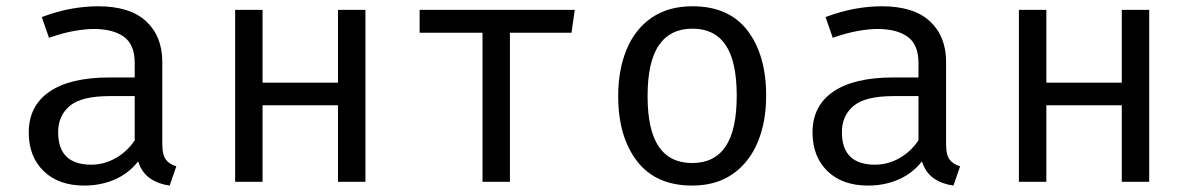

<svg xmlns="http://www.w3.org/2000/svg" viewBox="-20 -571 3732 603"><path d="M489.7 -117.9Q489.7 -85.1 500.5 -70.3Q511.3 -55.4 533.8 -48.7L512.8 11.8Q477.9 7.2 451.8 -10.5Q425.6 -28.2 413.8 -64.1Q384.6 -26.7 340.8 -7.4Q296.9 11.8 244.6 11.8Q163.6 11.8 116.9 -33.8Q70.3 -79.5 70.3 -154.9Q70.3 -238.5 135.4 -283.1Q200.5 -327.7 323.6 -327.7H403.1V-372.8Q403.1 -431.3 369 -455.6Q334.9 -480 274.4 -480Q247.7 -480 211.8 -473.6Q175.9 -467.2 133.8 -452.3L111.3 -517.4Q160.5 -535.9 204.4 -543.6Q248.2 -551.3 287.7 -551.3Q388.2 -551.3 439 -504.1Q489.7 -456.9 489.7 -376.9ZM266.7 -53.8Q306.7 -53.8 342.8 -74.1Q379 -94.4 403.1 -130.3V-269.2H325.1Q235.9 -269.2 199.2 -238.5Q162.6 -207.7 162.6 -155.9Q162.6 -53.8 266.7 -53.8Z M1041.5 0V-240.5H804.6V0H718.5V-540H804.6V-311.3H1041.5V-540H1127.7V0Z M1785.1 -540 1774.9 -468.2H1581.5V0H1495.4V-468.2H1297.9V-540Z M2154.9 -551.3Q2269.2 -551.3 2327.7 -474.9Q2386.2 -398.5 2386.2 -270.3Q2386.2 -187.7 2359.5 -124.1Q2332.8 -60.5 2281 -24.4Q2229.2 11.8 2153.8 11.8Q2039.5 11.8 1980.5 -65.1Q1921.5 -142.1 1921.5 -269.2Q1921.5 -352.3 1948.2 -416.2Q1974.9 -480 2026.9 -515.6Q2079 -551.3 2154.9 -551.3ZM2154.9 -481Q2085.1 -481 2049.5 -429.2Q2013.8 -377.4 2013.8 -269.2Q2013.8 -162.1 2049 -110.5Q2084.1 -59 2153.8 -59Q2223.6 -59 2258.7 -110.8Q2293.8 -162.6 2293.8 -270.3Q2293.8 -377.9 2259 -429.5Q2224.1 -481 2154.9 -481Z M2951.3 -117.9Q2951.3 -85.1 2962.1 -70.3Q2972.8 -55.4 2995.4 -48.7L2974.4 11.8Q2939.5 7.2 2913.3 -10.5Q2887.2 -28.2 2875.4 -64.1Q2846.2 -26.7 2802.3 -7.4Q2758.5 11.8 2706.2 11.8Q2625.1 11.8 2578.5 -33.8Q2531.8 -79.5 2531.8 -154.9Q2531.8 -238.5 2596.9 -283.1Q2662.1 -327.7 2785.1 -327.7H2864.6V-372.8Q2864.6 -431.3 2830.5 -455.6Q2796.4 -480 2735.9 -480Q2709.2 -480 2673.3 -473.6Q2637.4 -467.2 2595.4 -452.3L2572.8 -517.4Q2622.1 -535.9 2665.9 -543.6Q2709.7 -551.3 2749.2 -551.3Q2849.7 -551.3 2900.5 -504.1Q2951.3 -456.9 2951.3 -376.9ZM2728.2 -53.8Q2768.2 -53.8 2804.4 -74.1Q2840.5 -94.4 2864.6 -130.3V-269.2H2786.7Q2697.4 -269.2 2660.8 -238.5Q2624.1 -207.7 2624.1 -155.9Q2624.1 -53.8 2728.2 -53.8Z M3503.1 0V-240.5H3266.2V0H3180V-540H3266.2V-311.3H3503.1V-540H3589.2V0Z"/></svg>

Font: FiraCode Nerd Font Mono
Style: Regular
Weight: 400
Monospace: yes
Designer: Carrois Corporate, Edenspiekermann AG, Nikita Prokopov
Foundry: Carrois Corporate, Edenspiekermann AG, Nikita Prokopov
Version: Version 6.002;Nerd Fonts 3.4.0